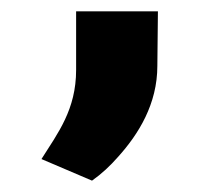

<svg xmlns="http://www.w3.org/2000/svg" viewBox="-20 -140 361 338"><path d="M53 140 142 178C159 166 174 152 188 136C224 96 257 43 257 -24L258 -120H114V-17C114 53 82 94 53 140Z"/></svg>

Font: Asimov
Style: XWid
Weight: 500
Designer: Google
Version: Version 2.000980; 2014